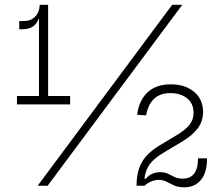

<svg xmlns="http://www.w3.org/2000/svg" viewBox="-20 -772 926 798"><path d="M153 -752H180V-373H271.5V-338H50.5V-373H142V-729ZM60 -684.5H78.5Q108 -684.5 126 -702.8Q144 -721 145 -752H157L149.5 -693H140Q133.5 -673.5 117 -662Q100.5 -650.5 73 -650.5H60ZM136.5 0 695.5 -752H737.5L178 0ZM715.5 -211Q753.5 -234 769 -255.2Q784.5 -276.5 784.5 -303Q784.5 -342 757.5 -363.5Q730.5 -385 688.5 -385Q644 -385 619.2 -360.2Q594.5 -335.5 587.5 -292.5L550 -295Q557.5 -354.5 593 -388Q628.5 -421.5 690 -421.5Q749 -421.5 786.5 -390.5Q824 -359.5 824 -306.5Q824 -269 802.5 -239.5Q781 -210 737 -183.5L661.5 -138.5Q614 -110.5 596.2 -79.8Q578.5 -49 578.5 0H547.5Q547.5 -40.5 557.5 -70.5Q567.5 -100.5 588 -123.2Q608.5 -146 639 -165ZM840.5 -114Q840.5 -54 814.8 -23.8Q789 6.5 745.5 6.5Q720.5 6.5 703.8 -1.2Q687 -9 672 -16.8Q657 -24.5 638.5 -24.5Q625.5 -24.5 610 -18.5Q594.5 -12.5 581 0H567L575.5 -33.5L585.5 -28Q598 -44 614.2 -50.2Q630.5 -56.5 645 -56.5Q664.5 -56.5 678 -49.8Q691.5 -43 705.5 -36.2Q719.5 -29.5 741 -29.5Q770 -29.5 786.5 -50Q803 -70.5 803 -114Z"/></svg>

Font: Hepta Slab ExtraLight Light
Style: Regular
Weight: 300
Version: Version 1.100